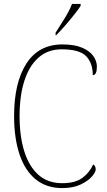

<svg xmlns="http://www.w3.org/2000/svg" viewBox="-20 -951 545 981"><path d="M298 10Q217 10 162 -35Q107 -80 79.5 -163Q52 -246 52 -358Q52 -529 115 -626.5Q178 -724 299 -724Q360 -724 399 -707.5Q438 -691 456.5 -665Q475 -639 475 -611Q475 -567 454 -567Q454 -629 420 -664Q386 -699 295 -699Q224 -699 176 -656Q128 -613 104 -536.5Q80 -460 80 -358Q80 -255 104 -178Q128 -101 176 -58Q224 -15 298 -15Q365 -15 402 -43Q439 -71 456 -111Q469 -104 469 -85Q469 -72 450 -49.5Q431 -27 392.5 -8.5Q354 10 298 10ZM264 -784Q286 -818 310.5 -857.5Q335 -897 348 -931H392V-921Q381 -904 359 -876Q337 -848 312 -819.5Q287 -791 267 -771H264Z"/></svg>

Font: Noto Serif Lao SemiCondensed Thin
Style: Regular
Weight: 100
Width: 4
Designer: Monotype Design Team
Foundry: Monotype Imaging Inc.
Version: Version 2.003; ttfautohint (v1.8.4.7-5d5b)